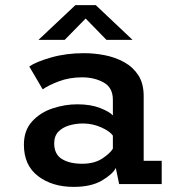

<svg xmlns="http://www.w3.org/2000/svg" viewBox="-20 -720 690 751"><path d="M268 11Q184 11 128.8 -31.2Q73.5 -73.5 73.5 -154Q73.5 -210 105.5 -245Q137.5 -280 185.5 -296Q233.5 -312 282.5 -312Q334.5 -312 371.5 -297.5Q408.5 -283 421.5 -268.5V-329.5Q421.5 -377.5 385.2 -397.5Q349 -417.5 301.5 -417.5Q251.5 -417.5 210 -401.8Q168.5 -386 147 -370.5L94.5 -460Q121.5 -478.5 180 -495.2Q238.5 -512 308.5 -512Q349 -512 390 -504Q431 -496 465.5 -477Q500 -458 521 -425.8Q542 -393.5 542 -344.5V-91H612.5V0H446L433 -63Q420.5 -38.5 378.5 -13.8Q336.5 11 268 11ZM301 -79.5Q349.5 -79.5 380.5 -100.2Q411.5 -121 421.5 -138.5V-189.5Q410 -206.5 376 -221.8Q342 -237 304.5 -237Q277 -237 251 -229.5Q225 -222 208.5 -205Q192 -188 192 -159.5Q192 -116.5 222.2 -98Q252.5 -79.5 301 -79.5ZM130.5 -564 275 -700H354.5L498.5 -564H396.5L315 -647.5L233 -564Z"/></svg>

Font: Trispace Medium
Style: Regular
Weight: 500
Designer: Tyler Finck
Foundry: Etcetera Type Company
Version: Version 1.210; ttfautohint (v1.8.3)